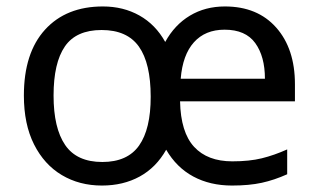

<svg xmlns="http://www.w3.org/2000/svg" viewBox="-20 -565 986 595"><path d="M677 -545Q778 -545 836 -479.5Q894 -414 894 -304V-251H538Q540 -155 581.5 -110Q623 -65 700 -65Q753 -65 791.5 -74.5Q830 -84 870 -102V-25Q830 -7 791 1.5Q752 10 699 10Q631 10 579 -18Q527 -46 495 -101Q464 -46 413 -18Q362 10 296 10Q226 10 171.5 -22.5Q117 -55 85.5 -117.5Q54 -180 54 -269Q54 -401 119.5 -473Q185 -545 299 -545Q362 -545 412 -517Q462 -489 492 -435Q521 -488 568.5 -516.5Q616 -545 677 -545ZM676 -473Q616 -473 581 -434Q546 -395 540 -321H801Q801 -390 771 -431.5Q741 -473 676 -473ZM295 -472Q216 -472 181 -421Q146 -370 146 -269Q146 -168 182 -115.5Q218 -63 297 -63Q375 -63 411 -114Q447 -165 447 -265Q447 -369 410.5 -420.5Q374 -472 295 -472Z"/></svg>

Font: Noto Sans Tifinagh Air
Style: Regular
Weight: 400
Designer: JamraPatel
Foundry: JamraPatel LLC
Version: Version 2.006; ttfautohint (v1.8.4.7-5d5b)